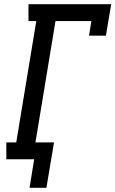

<svg xmlns="http://www.w3.org/2000/svg" viewBox="-20 -755 547 910"><path d="M120 135 142 0H10V-80H57L152 -655H115V-735H507L482 -586H402L413 -655H243L148 -80H236L200 135Z"/></svg>

Font: Iosevka Slab Medium
Style: Italic
Weight: 500
Italic angle: -9°
Monospace: yes
Designer: Belleve Invis
Foundry: Belleve Invis
Version: Version 11.1.0; ttfautohint (v1.8.3)